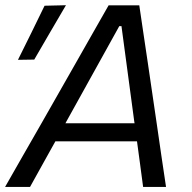

<svg xmlns="http://www.w3.org/2000/svg" viewBox="-43 -734 754 754"><path d="M-23 0Q10 -58 46.5 -121.8Q83 -185.5 116 -243L255.5 -488Q291 -551 321.5 -604.2Q352 -657.5 383.5 -713H504Q512 -659.5 519.8 -606Q527.5 -552.5 537.5 -487L573.5 -241.5Q582 -182.5 591.2 -119.5Q600.5 -56.5 609 0H519Q513.5 -43 507.2 -88.8Q501 -134.5 495 -179H174.5Q149.5 -134.5 124.5 -89.2Q99.5 -44 75 0ZM217.5 -256.5 214 -250H485.5L484.5 -255L434 -631.5H425.5ZM27.5 -499Q54.5 -553 80.5 -606Q106.5 -659 132 -711.5L216 -713.5Q184 -659 153.2 -606.2Q122.5 -553.5 91.5 -500Z"/></svg>

Font: Commissioner
Style: Italic
Weight: 400
Italic angle: -12°
Designer: Kostas Bartsokas
Foundry: Kostas Bartsokas
Version: Version 1.000; ttfautohint (v1.8.3)